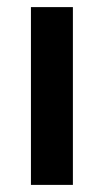

<svg xmlns="http://www.w3.org/2000/svg" viewBox="-20 -520 291 540"><path d="M67 -500H185V0H67Z"/></svg>

Font: Albert Sans SemiBold
Style: Regular
Weight: 600
Designer: Andreas Rasmussen
Foundry: a.Foundry
Version: Version 1.025